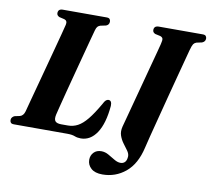

<svg xmlns="http://www.w3.org/2000/svg" viewBox="-101 -806 1215 1107"><g transform="rotate(10 506.5 -252.0)"><path d="M328.5 0H16Q2 0 -3 -6Q-8 -12 -8 -21.5Q-8 -31 -2.2 -37.5Q3.5 -44 11 -47L41.5 -53.5Q61.5 -59 69 -85.5Q73.5 -104 84.8 -145.2Q96 -186.5 110.5 -240.8Q125 -295 140.8 -353.5Q156.5 -412 170.8 -465.8Q185 -519.5 195.8 -560Q206.5 -600.5 210.5 -617.5Q216 -641.5 196.5 -647.5L166.5 -654.5Q151 -661.5 151 -675Q151 -700 178.5 -700H435Q448.5 -700 453.2 -694Q458 -688 458 -679Q458 -660.5 440 -653.5L407 -646.5Q397.5 -643.5 391.5 -637Q385.5 -630.5 381 -614.5Q375 -592.5 363.5 -549.8Q352 -507 337.8 -453Q323.5 -399 308.5 -342.2Q293.5 -285.5 280.2 -234.5Q267 -183.5 257.8 -147Q248.5 -110.5 245.5 -97.5Q239.5 -69.5 249 -58.5Q258.5 -47.5 284.5 -47.5H323Q354 -47.5 380.8 -61.8Q407.5 -76 435.5 -110.2Q463.5 -144.5 498 -204.5Q506 -221 513.2 -227.2Q520.5 -233.5 528 -233.5Q548.5 -233.5 547.5 -202Q538.5 -97.5 501.8 -42.2Q465 13 408.5 13Q388.5 13 372.5 6.5Q356.5 0 328.5 0ZM938.5 -596Q935.5 -584.5 924.2 -542Q913 -499.5 896.8 -438.5Q880.5 -377.5 863 -309.8Q845.5 -242 829 -178.5Q812.5 -115 800.2 -67Q788 -19 783.5 1Q761 99.5 702.5 147.8Q644 196 567.5 196Q523.5 196 501 175.5Q478.5 155 478.5 125.5Q478.5 100 495 82.5Q511.5 65 539.5 65Q561.5 65 582 76.8Q602.5 88.5 621.8 100.2Q641 112 659 112Q675 112 685 101.2Q695 90.5 696 67Q696 51.5 684 35Q672 18.5 657.8 -0.5Q643.5 -19.5 635.2 -43Q627 -66.5 634.5 -96Q639.5 -114 650.2 -154.5Q661 -195 675.2 -248.2Q689.5 -301.5 704.5 -358Q719.5 -414.5 733.2 -465.8Q747 -517 756.8 -553.8Q766.5 -590.5 769.5 -603Q775.5 -626.5 773 -635Q770.5 -643.5 758 -648L728 -654.5Q712.5 -661 712.5 -675Q712.5 -700 741 -700H997.5Q1011 -700 1016 -694Q1021 -688 1021 -678.5Q1020.5 -661 1002 -653.5L969.5 -646.5Q958.5 -642.5 952.5 -633.8Q946.5 -625 938.5 -596Z"/></g></svg>

Font: Fraunces 144pt Soft
Style: Bold Italic
Weight: 700
Italic angle: -16°
Version: Version 1.000;[b76b70a41]